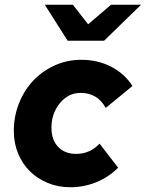

<svg xmlns="http://www.w3.org/2000/svg" viewBox="-20 -775 612 806"><path d="M300 -129Q328 -129 352.5 -139.5Q377 -150 398 -172L476 -71Q436 -31 384 -10Q332 11 275 11Q224 11 180.5 -7Q137 -25 105.5 -56Q74 -87 56 -130.5Q38 -174 38 -225Q38 -287 60 -342Q82 -397 120 -437Q158 -477 210 -500.5Q262 -524 321 -524Q390 -524 446.5 -495Q503 -466 536 -414L424 -322Q406 -354 380 -369.5Q354 -385 318 -385Q267 -385 231.5 -342Q196 -299 196 -239Q196 -188 224 -158.5Q252 -129 300 -129ZM286 -755 350 -673 446 -755H572L417 -604H264L168 -755Z"/></svg>

Font: Red Hat Text
Style: Bold Italic
Weight: 700
Italic angle: -12°
Designer: Pentagram / MCKL
Foundry: Pentagram / MCKL
Version: Version 1.003; Red Hat Text Bold Italic